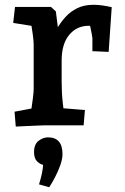

<svg xmlns="http://www.w3.org/2000/svg" viewBox="-20 -523 520 801"><path d="M45.7 5 40.7 -57 162.9 -80 104.5 -29Q107.1 -41.5 110.6 -65.3Q114.1 -89.1 117.3 -113.8Q120.5 -138.5 120.5 -152.5V-336.3Q120.5 -350.5 117.1 -376.5Q113.8 -402.5 109.5 -428.2Q105.2 -453.9 103.2 -465.2L161.6 -407.1L35.1 -427.4L42.6 -494H192.7L213 -475.4L234.6 -305.6L191.9 -355.5Q203.5 -378.6 218.2 -404.1Q232.8 -429.6 253.3 -452.2Q273.8 -474.8 302.4 -488.9Q331 -503 369.9 -503Q388.8 -503 408.2 -500.2Q427.5 -497.4 446.1 -493L433.3 -306.5L365.5 -309.5V-363.5Q365.5 -367.2 362.7 -381.8Q360 -396.5 356.4 -412.6Q352.8 -428.8 349.7 -436.6L386.5 -413.2Q378.5 -414.1 368.6 -414.7Q358.7 -415.4 350 -415.4Q300.3 -415.4 268.7 -377.5Q237.2 -339.5 237.2 -270.5V-182.5Q237.2 -135.8 241.8 -94.5Q246.4 -53.2 250 -31.4L192.6 -75.4L334.3 -64.1L328.9 0H162.1Q155.3 0 134.7 1Q114.1 2 89.7 3Q65.4 4 45.7 5ZM185.3 258.2 142.8 246.2Q146 236.3 150.7 218.3Q155.5 200.3 158.4 180.1Q161.4 160 157.5 144.4L186.5 167.4Q178.5 168.6 162.8 165.6Q147.1 162.5 134.5 150Q122 137.5 122 111.7Q122 79.2 140.8 64.6Q159.6 50 180.2 50Q240.7 50 240.7 120Q240.7 140.4 231.6 166Q222.5 191.5 209.8 216Q197.1 240.5 185.3 258.2Z"/></svg>

Font: Andada Pro
Style: Regular
Weight: 400
Designer: Carolina Giovagnoli
Foundry: Huerta Tipografica
Version: Version 3.003